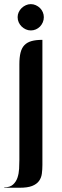

<svg xmlns="http://www.w3.org/2000/svg" viewBox="-26 -738 297 916"><path d="M176.3 48.8Q176.3 71.3 173.6 91.1Q170.9 110.8 159.9 125.7Q148.9 140.6 127.2 149.2Q105.5 157.7 67.4 157.7H-5.4Q-6.3 157.7 -6.3 156.7Q-6.3 155.8 -5.4 155.8Q21.5 155.8 36.1 142.6Q50.8 129.4 57.4 109.6Q64 89.8 65.2 67.1Q66.4 44.4 66.4 25.4V-431.2Q66.4 -464.4 72 -486.8Q77.6 -509.3 90.6 -522.7Q103.5 -536.1 124.5 -542Q145.5 -547.9 176.3 -547.9ZM121.1 -718.3Q133.8 -718.3 145 -713.1Q156.2 -708 164.8 -699.7Q173.3 -691.4 178.2 -679.9Q183.1 -668.5 183.1 -656.2Q183.1 -643.1 178.2 -631.6Q173.3 -620.1 164.8 -611.3Q156.2 -602.5 145 -597.7Q133.8 -592.8 121.1 -592.8Q108.4 -592.8 97.2 -597.9Q85.9 -603 77.1 -611.6Q68.4 -620.1 63.2 -631.6Q58.1 -643.1 58.1 -656.2Q58.1 -668.5 63.2 -679.7Q68.4 -690.9 77.1 -699.5Q85.9 -708 97.2 -713.1Q108.4 -718.3 121.1 -718.3Z"/></svg>

Font: Unique
Style: Regular
Weight: 400
Designer: Anna Pocius (aka Artmaker)
Foundry: Anna Pocius
Version: Version 1.000 2013 initial release